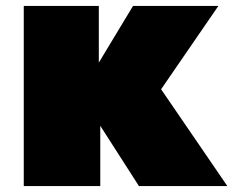

<svg xmlns="http://www.w3.org/2000/svg" viewBox="-20 -627 800 647"><path d="M313 -606.9V-416L428.2 -606.9H715.8L522.9 -326.2L746.1 0H448.2L317.9 -203.1V0H60.1V-606.9Z"/></svg>

Font: Fz Rammetto One
Style: Regular
Weight: 400
Designer: Vernon Adams
Foundry: Vernon Adams
Version: Vit hóa bi c Thuy @ FontZin.Com